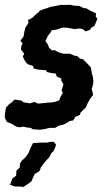

<svg xmlns="http://www.w3.org/2000/svg" viewBox="-33 -531 470 808"><path d="M34 1 16 -10 -4 -18 -12 -34 -13 -45 -8 -78 5 -92 15 -99 28 -112 56 -108 67 -100 76 -99 93 -96 112 -102 127 -95 160 -98 165 -99 185 -100 200 -103 217 -109 220 -120 232 -142 226 -149 234 -176 224 -194 226 -200 206 -209 201 -222 185 -223 164 -228 162 -235 128 -238 110 -242 105 -254 88 -259 78 -266 69 -280 63 -294 69 -305 55 -323 57 -338 62 -348 53 -360 66 -377 70 -400 74 -415 87 -435 85 -447 103 -456 117 -470 129 -479 134 -486 150 -492 163 -496 179 -502 195 -505 226 -511 234 -510 262 -511 280 -507 301 -506 319 -497 330 -496 345 -487 371 -475 370 -461 377 -452 365 -423 352 -415 345 -405 327 -399 314 -409 302 -411 283 -409H278L252 -414L230 -415L210 -408L197 -405L185 -404L178 -392L169 -381L158 -358L168 -345L173 -331L185 -319L197 -320L213 -311L234 -305H261L282 -296H291L304 -284L316 -282L327 -271L336 -262L349 -248L352 -232L354 -220L358 -208L360 -186L357 -170L353 -157L359 -132L347 -116L336 -97L329 -80L324 -75L305 -56L304 -48L284 -39L275 -24L261 -22L238 -8L228 -5L214 -2L199 7H181L172 8L156 12L135 15L105 13L96 7L83 6L64 2L49 5ZM63 257 58 254H31L9 247L15 231L19 220L35 208L36 187L50 174L51 157L59 145L70 135L78 126L88 111L95 93L106 71L141 69H165L179 66H194L203 78L199 90L193 104L182 115L174 131L161 145L151 157L138 175L135 187L124 195L113 201L104 221L100 231L85 243Z"/></svg>

Font: Winky Rough Medium
Style: Italic
Weight: 500
Italic angle: -8.97852°
Designer: Simon Atzbach
Foundry: typofactur
Version: Version 1.206; ttfautohint (v1.8.4.7-5d5b)